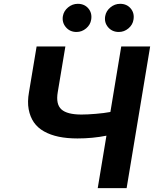

<svg xmlns="http://www.w3.org/2000/svg" viewBox="-20 -966 808 986"><path d="M168 -727.3H315.7L276.6 -492.9Q266 -430.8 295.3 -404.3Q324.6 -377.8 398.4 -377.8Q429 -377.8 471.9 -381.4Q514.9 -384.9 546.9 -391L602.6 -727.3H751.1L630.3 0H481.9L526.6 -269.2Q454.9 -255 377.8 -255Q324.6 -255 282 -263.8Q239.3 -272.7 206.5 -291Q173.7 -309.3 154.1 -337.5Q134.6 -365.8 127.3 -404.5Q120 -443.2 128.9 -492.9ZM590.2 -801.8Q556.1 -801.8 535.3 -826Q514.6 -850.1 520.2 -883.2Q524.9 -909.8 547.1 -928.1Q569.2 -946.4 596.9 -946.4Q631 -946.4 651.1 -922.6Q671.2 -898.8 665.5 -865.1Q661.6 -838.8 639.7 -820.3Q617.9 -801.8 590.2 -801.8ZM372.9 -801.8Q339.1 -801.8 318.4 -826.2Q297.6 -850.5 302.9 -883.2Q307.5 -909.8 329.7 -928.1Q351.9 -946.4 379.6 -946.4Q413.7 -946.4 433.8 -922.6Q453.8 -898.8 448.2 -865.1Q444.2 -838.8 422.4 -820.3Q400.6 -801.8 372.9 -801.8Z"/></svg>

Font: Karasuma Gothic
Style: Bold Italic
Weight: 700
Italic angle: 9.39998°
Designer: Rasmus Andersson / Ryoko Nishizuka
Foundry: Genbu
Version: Version 1.00